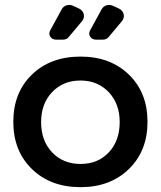

<svg xmlns="http://www.w3.org/2000/svg" viewBox="-20 -770 665 794"><path d="M306 -735Q323 -727 326.5 -711Q330 -695 318 -681L266 -619Q257 -606 240 -606H212Q196 -606 188 -618.5Q180 -631 188 -645L235 -731Q241 -743 254 -747.5Q267 -752 280 -747ZM471 -735Q488 -727 491.5 -711Q495 -695 483 -681L431 -619Q422 -606 405 -606H377Q361 -606 353 -618.5Q345 -631 353 -645L400 -731Q406 -743 419 -747.5Q432 -752 445 -747ZM313 -536Q436 -536 513 -461.5Q590 -387 590 -266Q590 -146 513 -71Q436 4 313 4Q189 4 112 -71Q35 -146 35 -266Q35 -387 112 -461.5Q189 -536 313 -536ZM313 -437Q241 -437 195.5 -389Q150 -341 150 -265Q150 -188 195.5 -140Q241 -92 313 -92Q385 -92 430 -140Q475 -188 475 -265Q475 -341 429.5 -389Q384 -437 313 -437Z"/></svg>

Font: Trueno
Style: Round
Weight: 400
Designer: Julieta Ulanovsky, Jasper
Foundry: Julieta Ulanovsky, Cannot Into Space Fonts
Version: Version 3.001